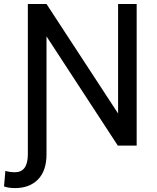

<svg xmlns="http://www.w3.org/2000/svg" viewBox="-27 -731 790 964"><path d="M564.5 0 206.5 -548.3V43.5Q206.5 126 164.1 169.7Q121.6 213.4 47.9 213.4Q17.6 213.4 -6.8 205.1L0 127Q22.5 133.8 47.9 133.8Q112.3 133.8 112.8 44.9V-710.9H206.5L565.9 -161.1V-710.9H659.2V0Z"/></svg>

Font: Roboto21382017
Style: Regular
Weight: 400
Designer: Christian Robertson
Foundry: Google
Version: Version 2.138; 2017